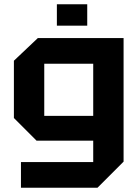

<svg xmlns="http://www.w3.org/2000/svg" viewBox="-20 -738 650 898"><path d="M78 140V20H416V-80H151L45 -186V-454L157 -560H558V18L436 140ZM187 -440V-196H416V-440ZM246 -618V-718H388V-618Z"/></svg>

Font: Tektur SemiBold
Style: Regular
Weight: 600
Designer: Adam Jagosz
Foundry: Adam Jagosz
Version: Version 1.005;gftools[0.9.30]